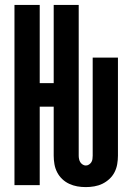

<svg xmlns="http://www.w3.org/2000/svg" viewBox="-20 -755 540 783"><path d="M330 8Q312 8 295 5Q278 2 262 -5.5Q246 -13 233.5 -25Q221 -37 213 -52.5Q205 -68 202 -85.5Q199 -103 199 -120V-320H142V0H39V-735H142V-416H199V-735H301V-120Q301 -113 302.5 -106Q304 -99 307.5 -93.5Q311 -88 317 -84Q323 -80 330 -80Q337 -80 343 -84Q349 -88 352.5 -93.5Q356 -99 357 -106Q358 -113 358 -120V-520H461V-120Q461 -103 458 -85.5Q455 -68 447 -52.5Q439 -37 426 -25Q413 -13 397.5 -5.5Q382 2 364.5 5Q347 8 330 8Z"/></svg>

Font: Iosevka Curly
Style: Bold
Weight: 700
Monospace: yes
Designer: Belleve Invis
Foundry: Belleve Invis
Version: Version 22.1.2; ttfautohint (v1.8.4)